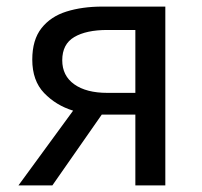

<svg xmlns="http://www.w3.org/2000/svg" viewBox="-20 -563 614 583"><path d="M391 0V-215H291H289L139 0H36L202 -227Q150 -243 114 -280.5Q78 -318 78 -382Q78 -442 106 -477.5Q134 -513 182 -528Q230 -543 291 -543H482V0ZM306 -281H391V-472H306Q242 -472 205.5 -450.5Q169 -429 169 -380Q169 -333 205.5 -307Q242 -281 306 -281Z"/></svg>

Font: Chiron Sans HK TT
Style: Regular
Weight: 400
Designer: Ryoko NISHIZUKA 西塚涼子 (kana, bopomofo & ideographs); Paul D. Hunt (Latin, Greek & Cyrillic); Sandoll Communications 산돌커뮤니
Foundry: Adobe
Version: Version 2.022;hotconv 1.0.109;makeotfexe 2.5.65596